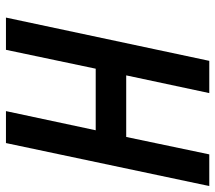

<svg xmlns="http://www.w3.org/2000/svg" viewBox="-60 -680 740 661"><g transform="rotate(90 310.5 -350.0)"><path d="M452 -414H240L301 -700H190L41 0H152L217 -309H429L363 0H473L621 -700H512Z"/></g></svg>

Font: Advent Pro
Style: Italic
Weight: 400
Italic angle: -12°
Designer: VivaRado, Andreas Kalpakidis
Foundry: VivaRado, Andreas Kalpakidis
Version: Version 3.000